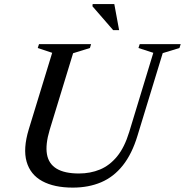

<svg xmlns="http://www.w3.org/2000/svg" viewBox="-20 -886 884 918"><path d="M217.5 -265Q196.5 -195 204.5 -148.8Q212.5 -102.5 250.8 -79.5Q289 -56.5 357.5 -56.5Q412 -56.5 458 -75.5Q504 -94.5 539.8 -138Q575.5 -181.5 598 -255.5L713 -633.5L642 -656.5L648 -675H844L838 -656.5L758 -632L637.5 -237.5Q611 -150 567.2 -95Q523.5 -40 463.5 -14.5Q403.5 11 328 11Q239 11 182 -20Q125 -51 107.2 -113Q89.5 -175 117.5 -267.5L229.5 -633.5L160.5 -656.5L166.5 -675H415.5L410 -656.5L329.5 -631.5ZM549.5 -742H521L422 -856L423 -866.5H526.5Z"/></svg>

Font: Newsreader 24pt Medium
Style: Italic
Weight: 500
Italic angle: -17°
Designer: Hugues Gentile
Foundry: Production Type
Version: Version 1.003